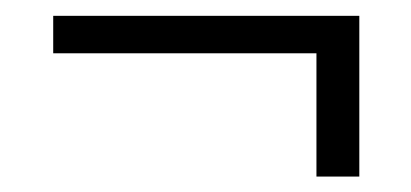

<svg xmlns="http://www.w3.org/2000/svg" viewBox="-20 -403 524 245"><path d="M438.5 -177.7H383.8V-335H47.9V-382.8H438.5Z"/></svg>

Font: Pretendard GOV ExtraLight
Style: Regular
Weight: 200
Designer: Base glyphs from Inter by Rasmus Andersson; Hangeul glyphs from Noto Sans CJK(Source Han Sans) by Jang Soo-young and Kan
Foundry: Kil Hyung-jin
Version: Version 1.309